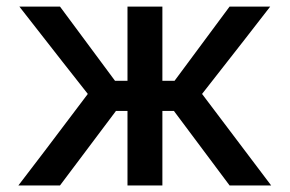

<svg xmlns="http://www.w3.org/2000/svg" viewBox="-20 -566 884 586"><path d="M36.1 0Q89.8 -69.3 248 -279.3Q195.3 -345.7 39.1 -545.9Q70.3 -545.9 163.1 -545.9Q205.1 -489.3 331.1 -319.3Q340.8 -319.3 369.1 -319.3Q369.1 -376 369.1 -545.9Q395.5 -545.9 475.6 -545.9Q475.6 -489.3 475.6 -319.3Q484.4 -319.3 512.7 -319.3Q554.7 -376 680.7 -545.9Q711.9 -545.9 804.7 -545.9Q752.9 -478.5 596.7 -279.3Q649.4 -209 807.6 0Q775.4 0 680.7 0Q638.7 -56.6 510.7 -227.5Q502 -227.5 475.6 -227.5Q475.6 -170.9 475.6 0Q449.2 0 369.1 0Q369.1 -56.6 369.1 -227.5Q360.4 -227.5 334 -227.5Q291 -170.9 163.1 0Q130.9 0 36.1 0Z"/></svg>

Font: DeepSea
Style: Medium
Weight: 500
Designer: Stem
Version: Version 3.019;git-0a5106e0b